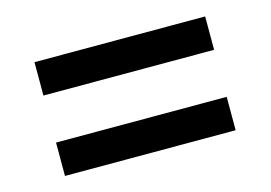

<svg xmlns="http://www.w3.org/2000/svg" viewBox="-53 -540 689 489"><g transform="rotate(-15 291.0 -295.0)"><path d="M516 -445V-357H66V-445ZM516 -233V-145H66V-233Z"/></g></svg>

Font: Exo 2 Semi Bold
Style: Regular
Weight: 600
Designer: Natanael Gama
Version: Version 1.001;PS 001.001;hotconv 1.0.88;makeotf.lib2.5.64775